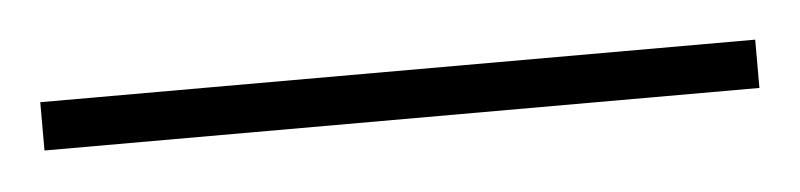

<svg xmlns="http://www.w3.org/2000/svg" viewBox="-24 53 429 103"><g transform="rotate(-5 190.5 104.0)"><path d="M-2 117V91H383V117Z"/></g></svg>

Font: Noto Sans Display Thin Cond
Style: Regular
Weight: 250
Width: 3
Designer: Monotype Design team
Foundry: Monotype Imaging Inc.
Version: Version 1.000